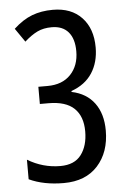

<svg xmlns="http://www.w3.org/2000/svg" viewBox="-53 -763 535 812"><g transform="rotate(-5 214.5 -357.0)"><path d="M369 -550Q369 -487 339.5 -441.5Q310 -396 251 -375V-371Q314 -358 347.5 -312.5Q381 -267 381 -196Q381 -104 329.5 -47Q278 10 185 10Q100 10 38 -19V-102Q103 -63 177 -63Q237 -63 265.5 -101Q294 -139 294 -200Q294 -264 258.5 -298Q223 -332 149 -332H113V-405H152Q215 -405 250.5 -442.5Q286 -480 286 -541Q286 -594 261.5 -622.5Q237 -651 191 -651Q156 -651 130 -638.5Q104 -626 75 -600L35 -658Q74 -694 113.5 -709Q153 -724 202 -724Q280 -724 324.5 -677Q369 -630 369 -550Z"/></g></svg>

Font: Noto Sans Khmer UI ExtraCondensed
Style: Regular
Weight: 400
Width: 2
Designer: Danh Hong and the Monotype Design Team
Foundry: Monotype Imaging Inc.
Version: Version 2.002; ttfautohint (v1.8.4.7-5d5b)